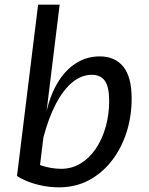

<svg xmlns="http://www.w3.org/2000/svg" viewBox="-20 -798 640 824"><path d="M233.5 6Q193.5 6 157 -2Q120.5 -10 93.2 -21.5Q66 -33 53 -43L136 -98.5Q142 -93 159 -87.2Q176 -81.5 198.2 -77.5Q220.5 -73.5 242 -73.5Q288.5 -73.5 326.5 -96.8Q364.5 -120 391.8 -160.8Q419 -201.5 433.8 -254Q448.5 -306.5 448.5 -364.5Q448.5 -425.5 430 -451.2Q411.5 -477 374 -477Q330.5 -477 291.5 -445.5Q252.5 -414 220.5 -353.5Q188.5 -293 165.5 -205.5L156.5 -239L177 -306.5Q192.5 -383 225 -439Q257.5 -495 304.2 -525.5Q351 -556 408 -556Q473.5 -556 509.2 -511.8Q545 -467.5 545 -375Q545 -298 522.8 -229.2Q500.5 -160.5 459.2 -107.5Q418 -54.5 360.8 -24.2Q303.5 6 233.5 6ZM53 -43 143.5 -778H236L206 -534L151.5 -87.5Z"/></svg>

Font: Spline Sans Mono
Style: Italic
Weight: 400
Italic angle: -4°
Monospace: yes
Designer: Eben Sorkin, Mirko Velimirovic
Foundry: Sorkin Type
Version: Version 1.004